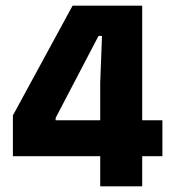

<svg xmlns="http://www.w3.org/2000/svg" viewBox="-20 -659 611 679"><path d="M482.9 0H334.4V-365.8L340.7 -531.9H328.4L176.7 -241.8V-180.1L116.9 -233.7H554.3V-106.5H25.6V-250.8L236.7 -639H482.9Z"/></svg>

Font: Anek Malayalam Medium
Style: Regular
Weight: 500
Designer: Maithili Shingre (Malayalam) & Yesha Goshar (Latin)
Foundry: Ek Type
Version: Version 1.003